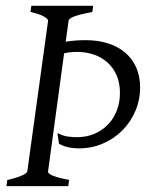

<svg xmlns="http://www.w3.org/2000/svg" viewBox="-20 -635 511 655"><path d="M294.9 -594.2Q272 -589.8 256.6 -585.9Q241.2 -582 231.9 -578.4Q222.7 -574.7 218.5 -571Q214.4 -567.4 213.9 -564L204.1 -492.7Q235.4 -498 272 -498Q315.4 -498 350.1 -486.6Q384.8 -475.1 408.7 -454.1Q432.6 -433.1 445.3 -403.3Q458 -373.5 458 -336.9Q458 -294.4 441.9 -256.6Q425.8 -218.8 397.7 -190.4Q369.6 -162.1 331.5 -145.5Q293.5 -128.9 250 -128.9Q229.5 -128.9 212.2 -132.8Q194.8 -136.7 181.2 -145L175.8 -181.2Q193.4 -171.9 210 -169.4Q226.6 -167 242.2 -167Q275.4 -167 302.5 -178.7Q329.6 -190.4 348.9 -210.7Q368.2 -231 378.7 -258.5Q389.2 -286.1 389.2 -317.9Q389.2 -351.6 377.9 -377.7Q366.7 -403.8 346.9 -421.6Q327.1 -439.5 300.3 -448.7Q273.4 -458 242.2 -458Q231 -458 220.2 -456.8Q209.5 -455.6 198.7 -453.1L144 -50.8Q143.1 -47.9 146 -44.4Q148.9 -41 157.2 -37.1Q165.5 -33.2 179.7 -29.3Q193.8 -25.4 215.8 -21L212.9 0H2L4.9 -21Q35.6 -27.8 54 -35.9Q72.3 -43.9 73.2 -50.8L144 -564Q145 -569.8 129.9 -578.6Q114.7 -587.4 84 -594.2L86.9 -615.2H297.9Z"/></svg>

Font: Gentium Plus
Style: Italic
Weight: 400
Italic angle: -8°
Designer: J. Victor Gaultney, Annie Olsen, Iska Routamaa
Foundry: SIL International
Version: Version 1.510